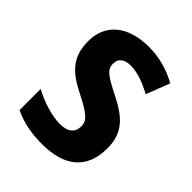

<svg xmlns="http://www.w3.org/2000/svg" viewBox="-167 -648 751 751"><g transform="rotate(45 208.5 -272.5)"><path d="M385 -159C385 -248 337 -287 260 -326C182 -365 166 -379 166 -409C166 -437 185 -453 221 -453C259 -453 300 -437 341 -415L379 -513C327 -541 277 -555 219 -555C107 -555 35 -500 35 -403C35 -317 76 -275 156 -235C236 -195 252 -177 252 -148C252 -115 231 -95 186 -95C140 -95 82 -114 36 -139V-22C83 0 130 10 193 10C319 10 385 -49 385 -159Z"/></g></svg>

Font: Noto Sans Display SemiCondensed
Style: Bold
Weight: 700
Width: 4
Designer: Monotype Design Team
Foundry: Monotype Imaging Inc.
Version: Version 1.900